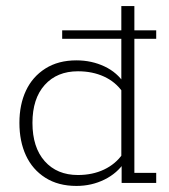

<svg xmlns="http://www.w3.org/2000/svg" viewBox="-20 -603 556 633"><path d="M232 10Q172 10 129.5 -17Q87 -44 65.5 -90.5Q44 -137 44 -198Q44 -258 65.5 -304Q87 -350 129.5 -377Q172 -404 232 -404Q282 -404 324.5 -384Q367 -364 391 -326L380 -332V-475H185V-503H380V-583H423V-503H495V-475H423V-33H495V0H381V-63L391 -69Q367 -32 324.5 -11Q282 10 232 10ZM87 -198Q87 -117 127.5 -71.5Q168 -26 237 -26Q285 -26 323 -44Q361 -62 384 -95L380 -72V-322L384 -300Q361 -333 323 -350.5Q285 -368 237 -368Q168 -368 127.5 -323Q87 -278 87 -198Z"/></svg>

Font: Rokkitt ExtraLight
Style: Regular
Weight: 250
Version: Version 3.103